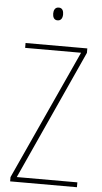

<svg xmlns="http://www.w3.org/2000/svg" viewBox="-61 -947 521 985"><g transform="rotate(5 200.0 -455.0)"><path d="M201 -910C181 -910 175 -893 175 -877C175 -859 182 -844 200 -844C218 -844 226 -858 226 -877C226 -893 221 -910 201 -910ZM374 0V-25H62L365 -691V-714H47V-689H335L30 -22V0Z"/></g></svg>

Font: Noto Sans Lao UI Cond Thin
Style: Regular
Weight: 100
Width: 3
Designer: Monotype Design Team
Foundry: Monotype Imaging Inc.
Version: Version 2.000